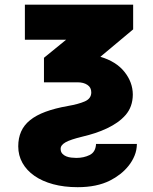

<svg xmlns="http://www.w3.org/2000/svg" viewBox="-20 -565 639 801"><path d="M56.1 45.5Q56.1 11.4 68 -15.8Q79.9 -43 105.3 -63.6Q130.7 -84.2 169.9 -98.7Q209.2 -113.3 263.5 -122.9Q306.8 -130.3 333.8 -142Q360.8 -153.8 360.8 -179.7Q360.8 -200.3 344.6 -210.9Q328.5 -221.6 304 -221.6H163.4V-323.9L255.7 -399.1H83.8V-545.5H535.5V-442.5L398.8 -328.1Q464.5 -308.6 498.9 -265.6Q533.7 -222.3 534.1 -170.5Q533.7 -119.3 503.9 -85.2Q489 -68.2 469.3 -54.3Q449.6 -40.5 426.3 -29.5Q403.1 -18.5 377.1 -9.9Q351.2 -1.4 323.9 5Q299 11 281.4 16.9Q263.8 22.7 253 28.9Q242.2 35.2 237.4 42.1Q232.6 49 233 56.8Q233.3 68.9 240.1 76.2Q246.8 83.5 256.6 87.4Q266.3 91.3 277.5 92.5Q288.7 93.8 298.3 93.8Q329.5 93.8 354 81.7Q378.9 69.6 380.7 35.5H551.1Q550.8 61.4 541.4 84.3Q532 107.2 516.5 126.6Q501.1 146 481 161.6Q460.9 177.2 438.9 188.2Q384.2 215.9 304 215.9Q247.5 215.9 201.7 203.5Q155.9 191.1 123.6 168.5Q91.3 146 73.7 114.7Q56.1 83.5 56.1 45.5Z"/></svg>

Font: Inter P Black
Style: Regular
Weight: 900
Designer: Rasmus Andersson
Foundry: rsms
Version: Version 3.018;git-588b23468